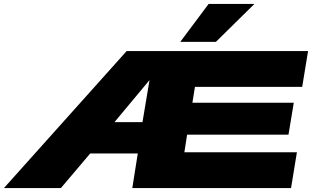

<svg xmlns="http://www.w3.org/2000/svg" viewBox="-63 -961 1597 981"><path d="M613 0 641 -177H398L248 0H-43L584 -700H1511L1481 -517H933L920 -436H1438L1411 -273H893L879 -183H1454L1424 0ZM522 -337H665L701 -552ZM858 -747 1003 -941H1237L1040 -747Z"/></svg>

Font: Georama ExtraExtended ExtraBold
Style: Italic
Weight: 800
Width: 8
Italic angle: -9°
Designer: Jean-Baptiste Levee
Foundry: Production Type
Version: Version 1.000